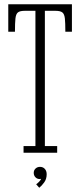

<svg xmlns="http://www.w3.org/2000/svg" viewBox="-20 -720 378 905"><path d="M91 0V-31.5H147V-669H96.5Q74 -669 64.5 -661.5Q55 -654 52.8 -633Q50.5 -612 50.5 -570.5H19V-700H319V-570.5H288Q288 -612 285.8 -633Q283.5 -654 273.8 -661.5Q264 -669 241.5 -669H191.5V-31.5H249.5V0ZM165 165 150.5 148.5Q155.5 145.5 164.2 136.8Q173 128 173.5 122Q172.5 124 167.5 124Q155 124 147 115.5Q139 107 139 95Q139 82.5 147.5 74.5Q156 66.5 168.5 66.5Q182.5 66.5 191.2 76Q200 85.5 200 101.5Q200 124 188 140.2Q176 156.5 165 165Z"/></svg>

Font: Imbue 10pt ExtraLight
Style: Regular
Weight: 200
Designer: Tyler Finck
Foundry: Etcetera Type Company
Version: Version 1.102; ttfautohint (v1.8.3)